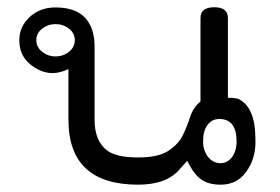

<svg xmlns="http://www.w3.org/2000/svg" viewBox="-20 -499 764 524"><path d="M582.7 5Q548.5 5 528.5 -9.7Q508.4 -24.3 491.1 -59.9Q478.7 -47 470.3 -37.1Q435.1 5 356.9 5Q166.8 5 166.8 -172.3V-310.4Q143.1 -299.5 123.8 -299.5Q91.6 -299.5 62.1 -323.8Q32.7 -348 32.7 -389.1Q32.7 -426.2 60.9 -452.5Q89.1 -478.7 131.2 -478.7Q189.1 -478.7 215.3 -447Q238.1 -419.3 238.1 -372.8V-172.3Q238.1 -113.4 273.3 -87.6Q298.5 -69.3 356.9 -69.3Q412.9 -69.3 440.3 -87.9Q467.8 -106.4 479.5 -130.9Q491.1 -155.4 499 -180.2Q506.9 -205 527.2 -222.3V-450Q527.2 -479.2 564.9 -479.2Q602 -479.2 602 -450V-232.2Q624.3 -232.2 632.2 -228.2Q664.4 -211.9 673.8 -161.9Q677.2 -139.6 677.2 -110.4Q677.2 -65.3 652 -30.2Q626.7 5 582.7 5ZM580.7 -53.5Q601 -53.5 613.4 -70.5Q625.7 -87.6 625.7 -112.9Q625.7 -174.3 578.2 -174.3Q558.4 -174.3 546.3 -157.9Q534.2 -141.6 534.2 -113.9Q534.2 -99.5 537.6 -90.1Q550 -55.4 580.7 -53.5ZM131.2 -345Q152.5 -345 168.3 -357.7Q184.2 -370.3 184.2 -389.1Q184.2 -408.4 168.3 -420.8Q152.5 -433.2 131.2 -433.2Q110.9 -433.2 95 -420.8Q79.2 -408.4 79.2 -389.1Q79.2 -370.3 95 -357.7Q110.9 -345 131.2 -345Z"/></svg>

Font: Shan Wanhai
Style: Regular
Weight: 400
Designer: Khon Soe Zaw Thu
Foundry: Shan Unicode
Version: Version 1.00 June 3, 2017, initial release